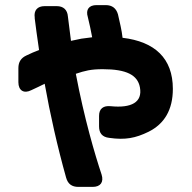

<svg xmlns="http://www.w3.org/2000/svg" viewBox="-20 -634 753 752"><path d="M287 98H343C374 98 387 79 378 50C352 -28 310 -170 277 -345C313 -357 336 -363 382 -363C476 -363 519 -340 528 -292C539 -233 494 -210 414 -218C385 -221 368 -209 368 -180V-139C368 -113 380 -97 408 -94C470 -85 511 -93 562 -118C624 -149 657 -204 657 -286C657 -406 586 -471 460 -486C457 -515 449 -547 442 -578C435 -602 419 -614 394 -614H358C328 -614 315 -596 324 -567C330 -542 336 -516 341 -488C287 -481 310 -485 258 -474L246 -569C244 -596 228 -610 202 -610H155C126 -610 112 -593 116 -565V-562C120 -532 125 -490 133 -438C117 -432 100 -425 84 -417C62 -407 52 -391 52 -367V-312C52 -279 74 -266 103 -281C123 -290 141 -299 155 -306C176 -188 205 -59 239 62C246 87 262 98 287 98Z"/></svg>

Font: コーポレート・ロゴ（ラウンド）ver3 Bold
Style: Regular
Weight: 700
Designer: [KANA_main] LOGOTYPE.JP [Source Han Sans] Ryoko NISHIZUKA 西塚涼子 (kana, bopomofo & ideographs); Paul D. Hunt (Latin, Greek
Version: Version 12.001;FEAKit 1.0